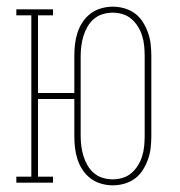

<svg xmlns="http://www.w3.org/2000/svg" viewBox="-20 -548 540 576"><path d="M318 8Q301 8 283.5 3Q266 -2 252 -12.5Q238 -23 228 -38Q218 -53 212.5 -70Q207 -87 205 -104.5Q203 -122 203 -140V-251H94V-18H139V0H29V-18H74V-502H29V-520H139V-502H94V-269H203V-380Q203 -398 205 -415.5Q207 -433 212.5 -450Q218 -467 228 -482Q238 -497 252 -507.5Q266 -518 283.5 -523Q301 -528 318 -528Q336 -528 353.5 -523Q371 -518 385 -507.5Q399 -497 408.5 -482Q418 -467 424 -450Q430 -433 432 -415.5Q434 -398 434 -380V-140Q434 -122 432 -104.5Q430 -87 424 -70Q418 -53 408.5 -38Q399 -23 385 -12.5Q371 -2 353.5 3Q336 8 318 8ZM318 -10Q334 -10 348.5 -14.5Q363 -19 374.5 -29Q386 -39 394 -52Q402 -65 406.5 -79.5Q411 -94 412.5 -109.5Q414 -125 414 -140V-380Q414 -395 412.5 -410.5Q411 -426 406.5 -440.5Q402 -455 394 -468Q386 -481 374.5 -491Q363 -501 348.5 -505.5Q334 -510 318 -510Q303 -510 288 -505.5Q273 -501 261.5 -491Q250 -481 242.5 -468Q235 -455 230.5 -440.5Q226 -426 224 -410.5Q222 -395 222 -380V-140Q222 -125 224 -109.5Q226 -94 230.5 -79.5Q235 -65 242.5 -52Q250 -39 261.5 -29Q273 -19 288 -14.5Q303 -10 318 -10Z"/></svg>

Font: Iosevka Curly Slab Thin
Style: Regular
Weight: 100
Monospace: yes
Designer: Belleve Invis
Foundry: Belleve Invis
Version: Version 22.1.2; ttfautohint (v1.8.4)